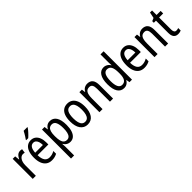

<svg xmlns="http://www.w3.org/2000/svg" viewBox="210 -2081 3636 3636"><g transform="rotate(-45 2028.0 -263.0)"><path d="M275 -547Q287 -547 300.5 -545.5Q314 -544 326 -540L314 -457Q304 -461 292.5 -462.5Q281 -464 269 -464Q245 -464 224 -450.5Q203 -437 187 -412.5Q171 -388 162.5 -354.5Q154 -321 154 -282V0H71V-537H137L147 -443H152Q166 -474 184 -497.5Q202 -521 225 -534Q248 -547 275 -547Z M561 -546Q620 -546 660 -515Q700 -484 720.5 -430Q741 -376 741 -308V-252H453Q455 -157 488.5 -109Q522 -61 587 -61Q623 -61 655 -70Q687 -79 720 -98V-24Q688 -7 654.5 1.5Q621 10 580 10Q510 10 463 -25Q416 -60 393 -121.5Q370 -183 370 -265Q370 -355 392.5 -417.5Q415 -480 458 -513Q501 -546 561 -546ZM561 -478Q513 -478 486 -438Q459 -398 454 -318H661Q661 -363 650.5 -399Q640 -435 617.5 -456.5Q595 -478 561 -478ZM692 -757Q683 -741 666.5 -721Q650 -701 630.5 -679.5Q611 -658 591.5 -639Q572 -620 556 -606H502V-617Q520 -642 536.5 -667.5Q553 -693 567.5 -718.5Q582 -744 593 -766H692Z M1071 -547Q1155 -547 1201.5 -477.5Q1248 -408 1248 -269Q1248 -180 1227 -117.5Q1206 -55 1167.5 -22.5Q1129 10 1074 10Q1044 10 1018 0Q992 -10 972.5 -28Q953 -46 939 -71H934Q936 -51 937.5 -30.5Q939 -10 939 6V240H856V-537H924L934 -464H939Q954 -491 973.5 -509.5Q993 -528 1017 -537.5Q1041 -547 1071 -547ZM1054 -476Q1014 -476 989 -455.5Q964 -435 951.5 -392.5Q939 -350 939 -285V-266Q939 -197 951 -151.5Q963 -106 988.5 -84Q1014 -62 1055 -62Q1091 -62 1115 -85.5Q1139 -109 1150.5 -155.5Q1162 -202 1162 -269Q1162 -369 1136.5 -422.5Q1111 -476 1054 -476Z M1740 -269Q1740 -205 1727 -154Q1714 -103 1689 -66Q1664 -29 1626 -9.5Q1588 10 1538 10Q1491 10 1454 -9.5Q1417 -29 1391 -65.5Q1365 -102 1352 -153.5Q1339 -205 1339 -269Q1339 -358 1361.5 -420Q1384 -482 1429 -514.5Q1474 -547 1540 -547Q1602 -547 1647 -515Q1692 -483 1716 -421.5Q1740 -360 1740 -269ZM1424 -269Q1424 -202 1436.5 -155.5Q1449 -109 1474.5 -85.5Q1500 -62 1540 -62Q1580 -62 1605.5 -85.5Q1631 -109 1643.5 -155.5Q1656 -202 1656 -269Q1656 -337 1643.5 -382.5Q1631 -428 1605.5 -451.5Q1580 -475 1540 -475Q1479 -475 1451.5 -422.5Q1424 -370 1424 -269Z M2072 -547Q2147 -547 2184.5 -501.5Q2222 -456 2222 -360V0H2139V-347Q2139 -410 2119.5 -442Q2100 -474 2056 -474Q1993 -474 1966.5 -427Q1940 -380 1940 -279V0H1857V-537H1924L1934 -464H1939Q1953 -491 1973 -509.5Q1993 -528 2019 -537.5Q2045 -547 2072 -547Z M2513 10Q2429 10 2383 -60.5Q2337 -131 2337 -268Q2337 -403 2383 -475Q2429 -547 2511 -547Q2541 -547 2565.5 -537.5Q2590 -528 2610.5 -510.5Q2631 -493 2645 -468H2649Q2648 -488 2646.5 -507.5Q2645 -527 2645 -543V-760H2729V0H2662L2650 -69H2645Q2631 -45 2612 -27Q2593 -9 2568.5 0.5Q2544 10 2513 10ZM2530 -60Q2590 -60 2618 -106Q2646 -152 2646 -246V-272Q2646 -374 2619 -424Q2592 -474 2529 -474Q2474 -474 2448 -420Q2422 -366 2422 -267Q2422 -166 2448.5 -113Q2475 -60 2530 -60Z M3037 -546Q3096 -546 3136 -515Q3176 -484 3196.5 -430Q3217 -376 3217 -308V-252H2929Q2931 -157 2964.5 -109Q2998 -61 3063 -61Q3099 -61 3131 -70Q3163 -79 3196 -98V-24Q3164 -7 3130.5 1.5Q3097 10 3056 10Q2986 10 2939 -25Q2892 -60 2869 -121.5Q2846 -183 2846 -265Q2846 -355 2868.5 -417.5Q2891 -480 2934 -513Q2977 -546 3037 -546ZM3037 -478Q2989 -478 2962 -438Q2935 -398 2930 -318H3137Q3137 -363 3126.5 -399Q3116 -435 3093.5 -456.5Q3071 -478 3037 -478Z M3547 -547Q3622 -547 3659.5 -501.5Q3697 -456 3697 -360V0H3614V-347Q3614 -410 3594.5 -442Q3575 -474 3531 -474Q3468 -474 3441.5 -427Q3415 -380 3415 -279V0H3332V-537H3399L3409 -464H3414Q3428 -491 3448 -509.5Q3468 -528 3494 -537.5Q3520 -547 3547 -547Z M3983 -62Q3997 -62 4012 -65Q4027 -68 4039 -72V-6Q4024 1 4003.5 5.5Q3983 10 3960 10Q3923 10 3896 -5.5Q3869 -21 3854.5 -54Q3840 -87 3840 -140V-469H3783V-512L3844 -538L3869 -658H3924V-537H4033V-469H3924V-147Q3924 -105 3938 -83.5Q3952 -62 3983 -62Z"/></g></svg>

Font: Noto Sans Thai Condensed
Style: Regular
Weight: 400
Width: 3
Designer: Monotype Design Team
Foundry: Monotype Imaging Inc.
Version: Version 2.002